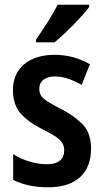

<svg xmlns="http://www.w3.org/2000/svg" viewBox="-20 -786 440 816"><path d="M367 -155Q367 -75 319.5 -32.5Q272 10 185 10Q140 10 103.5 2Q67 -6 36 -21V-131Q65 -112 103.5 -100Q142 -88 178 -88Q253 -88 253 -148Q253 -173 234 -191.5Q215 -210 158 -238Q100 -267 67.5 -304Q35 -341 35 -403Q35 -473 83 -513Q131 -553 212 -553Q253 -553 290 -543Q327 -533 362 -513L327 -425Q300 -441 271 -451Q242 -461 214 -461Q182 -461 164.5 -447Q147 -433 147 -409Q147 -391 155 -379Q163 -367 184 -353.5Q205 -340 243 -321Q300 -291 333.5 -255Q367 -219 367 -155ZM359 -756Q345 -737 319 -709Q293 -681 264 -653Q235 -625 212 -606H133V-618Q159 -655 183.5 -693.5Q208 -732 225 -766H359Z"/></svg>

Font: Noto Sans Myanmar UI Condensed SemiBold
Style: Regular
Weight: 600
Width: 3
Designer: Monotype Design Team
Foundry: Monotype Imaging Inc.
Version: Version 2.103; ttfautohint (v1.8.4.7-5d5b)